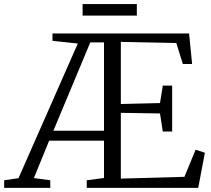

<svg xmlns="http://www.w3.org/2000/svg" viewBox="-57 -904 1016 924"><path d="M-37 0V-36.5L32 -46.5L317.5 -694.5L195.5 -707.5V-743H853L867.5 -596H823L791.5 -697L524.5 -702.5V-403.5L713 -408L726.5 -492H771.5V-271H726.5L713 -358L524.5 -361V-44.5L830.5 -53L884.5 -183.5L929 -169L897 0H360.5V-36.5L443.5 -47.5V-227H179.5L106 -47L185 -36.5V0ZM200 -275H443.5V-700H377.5L322 -567ZM601.5 -884.5V-829H340.5V-884.5Z"/></svg>

Font: Merriweather 48pt Light
Style: Regular
Weight: 300
Version: Version 2.100